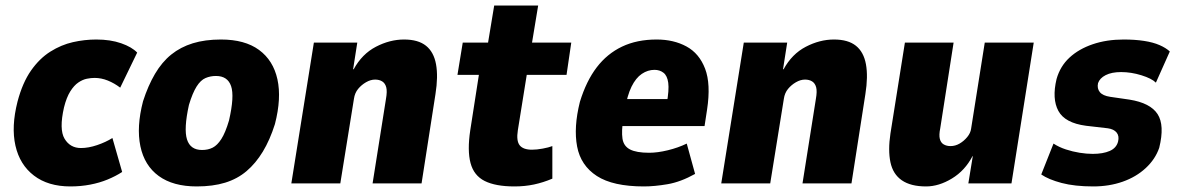

<svg xmlns="http://www.w3.org/2000/svg" viewBox="-20 -659 4229 690"><path d="M233 11Q153 11 102 -28Q51 -67 35.5 -135.5Q20 -204 43 -294Q61 -362 91.5 -405.5Q122 -449 161 -473.5Q200 -498 242 -507.5Q284 -517 326 -517Q377 -517 415.5 -503.5Q454 -490 473 -470L412 -344Q391 -360 367.5 -369.5Q344 -379 320 -379Q307 -379 292 -376Q277 -373 261.5 -362.5Q246 -352 232.5 -330.5Q219 -309 210 -273Q192 -194 212 -160.5Q232 -127 271 -127Q298 -127 329 -137.5Q360 -148 384 -163L419 -41Q396 -26 367 -14Q338 -2 304 4.5Q270 11 233 11Z M687 11Q602 11 550.5 -26.5Q499 -64 484.5 -133.5Q470 -203 494 -295Q512 -351 537 -393.5Q562 -436 595.5 -463Q629 -490 673 -503.5Q717 -517 774 -517Q860 -517 911 -479.5Q962 -442 977 -374Q992 -306 968 -213Q950 -156 924.5 -114Q899 -72 866 -44Q833 -16 789 -2.5Q745 11 687 11ZM706 -120Q728 -120 744.5 -128.5Q761 -137 775.5 -159.5Q790 -182 803 -226Q823 -313 810.5 -349.5Q798 -386 756 -386Q736 -386 718.5 -378.5Q701 -371 686.5 -348Q672 -325 659 -282Q640 -196 652 -158Q664 -120 706 -120Z M1027 0 1108 -506H1264L1249 -410H1251Q1281 -465 1331 -491Q1381 -517 1432 -517Q1483 -517 1511 -494.5Q1539 -472 1547 -428Q1555 -384 1545 -321L1495 0H1319L1367 -303Q1372 -331 1368 -345.5Q1364 -360 1353.5 -366.5Q1343 -373 1328 -373Q1312 -373 1295.5 -363.5Q1279 -354 1267 -339.5Q1255 -325 1252 -304L1203 0Z M1829 11Q1761 11 1722 -8.5Q1683 -28 1671 -73Q1659 -118 1670 -191L1701 -390H1624L1643 -506H1734L1756 -639H1914L1892 -506H2033L2016 -390H1873L1841 -191Q1835 -153 1847.5 -137Q1860 -121 1892 -121Q1909 -121 1930.5 -125Q1952 -129 1965 -134V-17Q1932 -3 1899 4Q1866 11 1829 11Z M2294 11Q2183 11 2125 -26.5Q2067 -64 2054 -132.5Q2041 -201 2064 -293Q2087 -368 2124.5 -417Q2162 -466 2215.5 -491.5Q2269 -517 2340 -517Q2401 -517 2447 -492Q2493 -467 2514 -412Q2535 -357 2521 -265L2512 -206H2195L2210 -303H2390L2376 -286Q2385 -336 2381.5 -361.5Q2378 -387 2364.5 -397.5Q2351 -408 2332 -408Q2308 -408 2286.5 -393.5Q2265 -379 2249.5 -347.5Q2234 -316 2225 -262L2220 -232Q2213 -188 2217 -161Q2221 -134 2244 -122Q2267 -110 2313 -110Q2343 -110 2380 -119Q2417 -128 2448 -143L2478 -34Q2426 -5 2379 3Q2332 11 2294 11Z M2572 0 2653 -506H2809L2794 -410H2796Q2826 -465 2876 -491Q2926 -517 2977 -517Q3028 -517 3056 -494.5Q3084 -472 3092 -428Q3100 -384 3090 -321L3040 0H2864L2912 -303Q2917 -331 2913 -345.5Q2909 -360 2898.5 -366.5Q2888 -373 2873 -373Q2857 -373 2840.5 -363.5Q2824 -354 2812 -339.5Q2800 -325 2797 -304L2748 0Z M3308 11Q3253 11 3221 -11Q3189 -33 3180 -76Q3171 -119 3180 -179L3232 -506H3407L3359 -198Q3354 -174 3357.5 -160Q3361 -146 3371.5 -140Q3382 -134 3396 -134Q3413 -134 3428.5 -143Q3444 -152 3456 -166.5Q3468 -181 3470 -197L3519 -506H3695L3615 0H3460L3476 -98H3475Q3448 -46 3401 -17.5Q3354 11 3308 11Z M3909 11Q3842 11 3795 -1.5Q3748 -14 3722 -32L3766 -143Q3786 -130 3810.5 -122Q3835 -114 3860 -110Q3885 -106 3907 -106Q3944 -106 3968 -116.5Q3992 -127 3998 -150Q4003 -170 3993 -182.5Q3983 -195 3961 -198L3883 -207Q3807 -217 3783.5 -260.5Q3760 -304 3777 -375Q3790 -421 3823.5 -452Q3857 -483 3907 -500Q3957 -517 4018 -517Q4059 -517 4091.5 -512Q4124 -507 4147 -497Q4170 -487 4184 -474L4134 -362Q4119 -377 4082 -388.5Q4045 -400 4009 -400Q3975 -400 3953.5 -389Q3932 -378 3926 -360Q3922 -341 3932.5 -328Q3943 -315 3970 -311L4039 -301Q4114 -289 4140 -249Q4166 -209 4146 -128Q4132 -87 4097.5 -55Q4063 -23 4014.5 -6Q3966 11 3909 11Z"/></svg>

Font: Nunito Sans 7pt Condensed Black
Style: Italic
Weight: 900
Width: 3
Italic angle: -9°
Designer: Vernon Adams
Foundry: Vernon Adams
Version: Version 3.101;gftools[0.9.27]